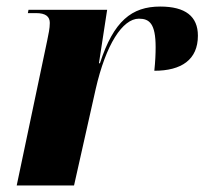

<svg xmlns="http://www.w3.org/2000/svg" viewBox="-20 -566 624 586"><path d="M124 -442 31 0H206L272 -294C303 -430 354 -509 404 -509C436 -509 455 -494 455 -422C455 -402 454 -378 451 -350C534 -350 584 -384 584 -457C584 -516 546 -546 469 -546C382 -546 327 -502 285 -373H282L307 -536H67L65 -526H90C120 -526 132 -515 132 -496C132 -479 128 -462 124 -442Z"/></svg>

Font: Noto Serif Display ExtraBold
Style: Italic
Weight: 800
Italic angle: -12°
Designer: Monotype Design Team
Foundry: Monotype Imaging Inc.
Version: Version 2.009